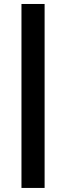

<svg xmlns="http://www.w3.org/2000/svg" viewBox="-20 -825 329 956"><path d="M86.9 -805.2H202.1V110.8H86.9Z"/></svg>

Font: Montserrat arm SemiBold
Style: Regular
Weight: 600
Designer: Julieta Ulanovsky
Foundry: Julieta Ulanovsky
Version: Version 6.000;PS 006.000;hotconv 1.0.88;makeotf.lib2.5.64775